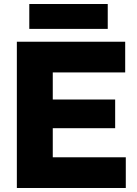

<svg xmlns="http://www.w3.org/2000/svg" viewBox="-20 -937 681 957"><path d="M64 -729H604V-576H243V-441H554V-298H243V-153H607V0H64ZM126 -917H517V-793H126Z"/></svg>

Font: Mona Sans ExtraBold
Style: Regular
Weight: 800
Designer: Deni Anggara
Foundry: GitHub
Version: Version 2.000